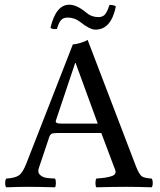

<svg xmlns="http://www.w3.org/2000/svg" viewBox="-20 -795 680 817"><path d="M398.9 -722.2Q416 -722.2 426 -732.7Q436 -743.2 445.8 -773.9Q461.9 -774.9 473.1 -768.1Q453.1 -668.9 386.2 -668.9Q362.3 -668.9 321.8 -701.2Q297.9 -720.2 268.1 -720.2Q249 -720.2 239.5 -709.2Q230 -698.2 222.2 -671.9Q203.1 -668.9 194.8 -676.8Q217.8 -774.9 274.9 -774.9Q307.1 -774.9 347.2 -741.2Q369.1 -722.2 398.9 -722.2ZM243.2 -269H396L301.8 -526.9H299.8L217.8 -282.2Q215.8 -275.4 220.9 -272.2Q226.1 -269 243.2 -269ZM145 -79.1Q139.2 -61 150.1 -51Q161.1 -41 175 -38.6Q189 -36.1 213.9 -35.2Q217.8 -30.3 217.8 -16.1Q217.8 -2 213.9 2Q139.6 0 96.2 0Q63 0 6.8 2Q2 -2 2 -15.9Q2 -29.8 6.8 -35.2Q43 -37.1 60.1 -48.6Q77.1 -60.1 92.8 -101.1L290 -606Q299.8 -606 320.8 -612.1Q341.8 -618.2 353 -625L559.1 -85.9Q572.3 -52.7 583.3 -44.9Q594.2 -37.1 625 -35.2Q629.9 -30.3 629.9 -16.1Q629.9 -2 625 2Q565.9 0 521 0Q463.9 0 390.1 2Q386.2 -2 386.2 -15.9Q386.2 -29.8 390.1 -35.2Q434.1 -38.1 455.6 -45.7Q477.1 -53.2 470.2 -71.8L411.1 -229H225.1Q207 -229 200.4 -226.1Q193.8 -223.1 189.9 -212.9Z"/></svg>

Font: Linux Libertine Mono
Style: Mono
Weight: 400
Designer: Philipp H. Poll
Foundry: Philipp H. Poll
Version: Version 5.1.7 ; ttfautohint (v0.9)